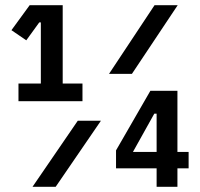

<svg xmlns="http://www.w3.org/2000/svg" viewBox="-20 -718 768 738"><path d="M51 -329V-397H137V-632H131L81 -563L24 -602L94 -698H221V-397H297V-329ZM399 -434 574 -698H663L487 -434ZM105 0 279 -254H368L194 0ZM582 0V-71H426V-140L558 -369H662V-134H705V-71H662V0ZM582 -281H573L491 -134H582Z"/></svg>

Font: IBM Plex Sans Condensed SemiBold
Style: Regular
Weight: 600
Width: 3
Designer: Mike Abbink, Paul van der Laan, Pieter van Rosmalen
Foundry: Bold Monday
Version: Version 1.3